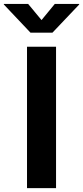

<svg xmlns="http://www.w3.org/2000/svg" viewBox="-75 -968 428 988"><path d="M213.4 -727.5V0H64V-727.5ZM69.8 -947.8 138.7 -864.7 207 -947.8H332.5V-944.8L194.8 -799.8H82L-55.2 -944.8V-947.8Z"/></svg>

Font: Inter 17pt
Style: Bold
Weight: 700
Version: Version 4.001;git-66647c0bb